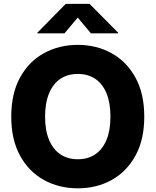

<svg xmlns="http://www.w3.org/2000/svg" viewBox="-20 -971 810 1000"><path d="M385.3 9.8Q287.1 9.8 208.5 -33.7Q129.9 -77.1 84.2 -160.6Q38.6 -244.1 38.6 -363.3Q38.6 -483.4 84.2 -566.9Q129.9 -650.4 208.5 -693.8Q287.1 -737.3 385.3 -737.3Q482.9 -737.3 561.3 -693.8Q639.6 -650.4 685.5 -566.9Q731.4 -483.4 731.4 -363.3Q731.4 -243.7 685.5 -160.2Q639.6 -76.7 561.3 -33.4Q482.9 9.8 385.3 9.8ZM385.3 -141.6Q438 -141.6 476.1 -167.2Q514.2 -192.9 534.7 -242.4Q555.2 -292 555.2 -363.3Q555.2 -435.5 534.7 -485.1Q514.2 -534.7 476.1 -560.3Q438 -585.9 385.3 -585.9Q332.5 -585.9 294.4 -560.3Q256.3 -534.7 235.6 -484.9Q214.8 -435.1 214.8 -363.3Q214.8 -292 235.6 -242.4Q256.3 -192.9 294.4 -167.2Q332.5 -141.6 385.3 -141.6ZM315.9 -797.4H174.3V-800.3L322.3 -950.7H446.8L595.7 -800.3V-797.4H453.6L384.8 -879.4Z"/></svg>

Font: Inter 16pt ExtraBold
Style: Regular
Weight: 800
Version: Version 4.001;git-66647c0bb